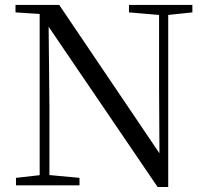

<svg xmlns="http://www.w3.org/2000/svg" viewBox="-20 -748 836 775"><path d="M44.5 0H300.9V-30.1L171.8 -42.1H150.3L44.5 -30.1ZM140.1 0H179.5V-319.3L175.7 -704.6H140.1ZM500.6 -698 630.9 -686.9H651.5L756.5 -698V-728H500.6ZM616.1 6.7H659V-728H622.1V-395.1L623.8 -96.7L641.4 -102.9L219.1 -728H42.6V-698L140.7 -691.6L164.7 -655.5L166.9 -653.8Z"/></svg>

Font: Source Han Serif TW VF
Style: Regular
Weight: 250
Designer: Ryoko NISHIZUKA 西塚涼子 (kana & ideographs); Frank Grießhammer (Latin, Greek & Cyrillic); Wenlong ZHANG 张文龙 (bopomofo); San
Foundry: Adobe
Version: Version 2.002;hotconv 1.1.0;makeotfexe 2.6.0